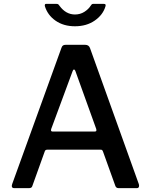

<svg xmlns="http://www.w3.org/2000/svg" viewBox="-20 -974 781 994"><path d="M41 -12 43 -21 298 -726Q301 -735 306 -738.5Q311 -742 320 -742H421Q440 -742 446 -725L699 -20Q700 -18 700 -13Q700 0 689 0H594Q581 0 577 -12L513 -190Q511 -195 509 -197Q507 -199 501 -199H224Q215 -199 212 -191L147 -10Q144 0 130 0H53Q41 0 41 -12ZM470 -293Q477 -293 478.5 -296.5Q480 -300 478 -307L370 -607Q367 -614 363 -614Q359 -614 356 -606L245 -306L244 -300Q244 -293 253 -293ZM526 -941Q513 -897 470.5 -867.5Q428 -838 368 -838Q309 -838 267.5 -867Q226 -896 212 -943V-947Q212 -954 219 -954H271Q278 -954 281 -952Q284 -950 288 -944Q321 -899 368 -899Q395 -899 416.5 -912.5Q438 -926 450 -945Q454 -951 456.5 -952.5Q459 -954 464 -954H516Q524 -954 526 -951Q528 -948 526 -941Z"/></svg>

Font: Libre Franklin Medium
Style: Regular
Weight: 500
Designer: Pablo Impallari, Rodrigo Fuenzalida
Foundry: Impallari Type
Version: Version 1.002; ttfautohint (v1.5)